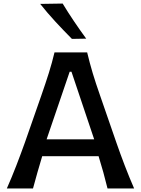

<svg xmlns="http://www.w3.org/2000/svg" viewBox="-20 -1062 797 1082"><path d="M18.6 0Q45.9 -61.5 72.3 -129.9Q98.6 -198.2 120.6 -259.8L212.4 -522.5Q237.3 -593.8 255.4 -651.4Q273.4 -709 287.1 -766.6H471.2Q485.4 -707 502.4 -650.1Q519.5 -593.3 544.4 -522.5L635.7 -258.8Q657.7 -195.3 683.3 -128.4Q709 -61.5 735.8 0H585.9Q575.2 -44.4 562.3 -90.8Q549.3 -137.2 535.6 -181.6H217.8Q204.1 -136.2 190.9 -90.1Q177.7 -43.9 166 0ZM510.7 -276.9 382.8 -657.7H372.6L242.7 -276.9ZM385.3 -842.8Q337.4 -891.1 292 -940.2Q246.6 -989.3 206.5 -1040L333 -1042Q363.3 -992.2 396.5 -942.9Q429.7 -893.6 465.8 -844.2Z"/></svg>

Font: Pinar DS4-Medium
Style: Regular
Weight: 500
Designer: Amin Abedi
Version: Version 2.000